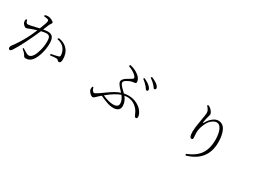

<svg xmlns="http://www.w3.org/2000/svg" viewBox="54 -1900 4391 3066"><g transform="rotate(30 2250.0 -367.5)"><path d="M321.3 -723.6V-746.1Q350.6 -755.9 379.9 -755.9Q410.2 -755.9 450.2 -736.3Q490.2 -716.8 490.2 -700.2Q490.2 -688.5 477.5 -671.9Q464.8 -655.3 460.9 -646.5Q446.3 -611.3 414.1 -533.2Q470.7 -543 501 -543Q558.6 -543 587.4 -507.3Q616.2 -471.7 616.2 -388.7Q616.2 -297.9 589.8 -204.6Q563.5 -111.3 522.5 -56.6Q475.6 6.8 403.3 6.8Q387.7 6.8 378.4 1.5Q369.1 -3.9 365.7 -9.3Q362.3 -14.6 353.5 -31.2Q337.9 -58.6 282.2 -105.5L293 -121.1Q389.6 -57.6 415 -57.6Q462.9 -57.6 497.1 -114.3Q523.4 -155.3 544.9 -235.8Q566.4 -316.4 566.4 -398.4Q566.4 -457 550.3 -481.9Q534.2 -506.8 492.2 -506.8Q458 -506.8 397.5 -492.2Q342.8 -364.3 272.5 -224.1Q202.1 -84 151.4 -8.8Q133.8 17.6 115.2 17.6Q106.4 17.6 97.7 8.8Q88.9 0 88.9 -13.7Q88.9 -35.2 103.5 -55.7Q189.5 -168.9 260.7 -302.7Q293.9 -363.3 340.8 -476.6Q300.8 -465.8 245.1 -445.3Q228.5 -439.5 210.4 -431.2Q192.4 -422.9 182.6 -419.9Q172.9 -417 162.1 -417Q143.6 -417 121.1 -438.5Q98.6 -460 92.8 -482.4Q85.9 -510.7 93.8 -537.1L115.2 -541Q116.2 -538.1 118.7 -529.3Q121.1 -520.5 122.6 -516.6Q124 -512.7 127 -505.9Q129.9 -499 132.8 -495.6Q135.7 -492.2 139.6 -487.8Q143.6 -483.4 148.9 -481.9Q154.3 -480.5 160.2 -480.5Q173.8 -480.5 205.6 -486.8Q237.3 -493.2 286.6 -505.4Q335.9 -517.6 359.4 -522.5Q413.1 -656.2 413.1 -684.6Q413.1 -704.1 397.5 -710.9Q380.9 -718.8 321.3 -723.6ZM686.5 -514.6 700.2 -540Q811.5 -522.5 869.1 -454.1Q926.8 -389.6 926.8 -276.4Q926.8 -208 888.7 -208Q875 -208 862.8 -222.7Q850.6 -237.3 836.9 -239.3Q807.6 -243.2 715.8 -230.5L710.9 -254.9Q806.6 -273.4 844.7 -286.1Q860.4 -291 864.3 -299.3Q868.2 -307.6 866.2 -328.1Q861.3 -387.7 824.2 -438.5Q777.3 -499 686.5 -514.6Z M2190.4 -652.3 2205.1 -670.9Q2275.4 -638.7 2317.4 -600.6Q2355.5 -564.5 2355.5 -538.1Q2355.5 -527.3 2348.1 -521Q2340.8 -514.6 2330.1 -514.6Q2323.2 -514.6 2317.4 -520Q2311.5 -525.4 2300.3 -542.5Q2289.1 -559.6 2283.2 -566.4Q2235.4 -621.1 2190.4 -652.3ZM2072.3 -125Q2072.3 -185.5 2018.6 -254.9Q1920.9 -223.6 1779.3 -107.4Q1898.4 -54.7 1978.5 -54.7Q2072.3 -54.7 2072.3 -125ZM1891.6 -713.9 1905.3 -739.3Q1993.2 -716.8 2038.1 -685.5Q2080.1 -661.1 2106.4 -625Q2132.8 -588.9 2132.8 -550.8Q2132.8 -539.1 2124 -533.7Q2115.2 -528.3 2089.4 -524.9Q2063.5 -521.5 2055.7 -519.5Q2015.6 -509.8 1972.7 -483.9Q1929.7 -458 1929.7 -429.7Q1929.7 -417 1942.4 -397.9Q1955.1 -378.9 1968.8 -364.7Q1982.4 -350.6 2007.8 -326.2Q2033.2 -301.8 2042 -293Q2082 -301.8 2123 -301.8Q2211.9 -301.8 2284.2 -264.2Q2356.4 -226.6 2390.6 -173.8Q2425.8 -121.1 2425.8 -83Q2425.8 -48.8 2399.4 -48.8Q2380.9 -48.8 2359.4 -102.5Q2330.1 -174.8 2266.1 -223.1Q2202.1 -271.5 2118.2 -271.5Q2093.8 -271.5 2066.4 -266.6Q2127 -191.4 2127 -107.4Q2127 -57.6 2093.8 -32.7Q2060.5 -7.8 2006.8 -7.8Q1949.2 -7.8 1887.7 -30.3Q1807.6 -58.6 1754.9 -85.9L1711.9 -49.8Q1701.2 -40 1684.1 -22.5Q1667 -4.9 1657.2 1Q1647.5 6.8 1634.8 6.8Q1612.3 6.8 1579.1 -26.9Q1545.9 -60.5 1545.9 -92.8Q1545.9 -116.2 1549.8 -134.8L1571.3 -135.7Q1577.1 -105.5 1592.8 -83.5Q1608.4 -61.5 1624 -61.5Q1640.6 -61.5 1700.2 -101.6Q1713.9 -111.3 1750 -137.2Q1786.1 -163.1 1801.8 -173.8Q1817.4 -184.6 1848.1 -205.1Q1878.9 -225.6 1898.9 -236.8Q1918.9 -248 1945.8 -260.7Q1972.7 -273.4 1997.1 -281.2Q1989.3 -290 1970.2 -309.6Q1951.2 -329.1 1940.4 -341.8Q1929.7 -354.5 1917 -371.1Q1904.3 -387.7 1897.9 -402.8Q1891.6 -418 1891.6 -431.6Q1891.6 -453.1 1911.1 -475.1Q1930.7 -497.1 1952.1 -510.7Q1973.6 -524.4 2005.4 -542.5Q2037.1 -560.5 2044.9 -565.4Q2057.6 -575.2 2060.1 -583.5Q2062.5 -591.8 2054.7 -605.5Q2019.5 -665 1891.6 -713.9ZM2285.2 -726.6 2298.8 -745.1Q2361.3 -722.7 2412.1 -683.6Q2451.2 -650.4 2451.2 -621.1Q2451.2 -609.4 2443.8 -603Q2436.5 -596.7 2425.8 -596.7Q2418.9 -596.7 2412.6 -603Q2406.2 -609.4 2396.5 -624Q2386.7 -638.7 2377.9 -647.5Q2344.7 -686.5 2285.2 -726.6Z M3343.8 -675.8Q3343.8 -710.9 3332.5 -732.9Q3321.3 -754.9 3288.1 -793L3301.8 -806.6Q3327.1 -797.9 3344.7 -784.2Q3369.1 -765.6 3386.7 -738.3Q3404.3 -710.9 3404.3 -695.3Q3404.3 -686.5 3402.3 -678.7Q3400.4 -670.9 3397 -658.7Q3393.6 -646.5 3391.6 -638.7Q3379.9 -601.6 3368.2 -533.2Q3365.2 -517.6 3370.1 -517.1Q3375 -516.6 3383.8 -531.2Q3418 -593.8 3468.3 -633.3Q3518.6 -672.9 3566.4 -672.9Q3653.3 -672.9 3695.8 -588.9Q3738.3 -504.9 3738.3 -369.1Q3738.3 -27.3 3390.6 72.3L3378.9 47.9Q3546.9 -19.5 3612.8 -122.6Q3678.7 -225.6 3678.7 -374Q3678.7 -494.1 3646.5 -564.9Q3614.3 -635.7 3559.6 -635.7Q3522.5 -635.7 3479 -604Q3435.5 -572.3 3410.2 -523.4Q3356.4 -420.9 3356.4 -329.1Q3356.4 -308.6 3359.4 -278.3Q3362.3 -248 3362.3 -234.4Q3362.3 -221.7 3355.5 -213.4Q3348.6 -205.1 3338.9 -205.1Q3318.4 -205.1 3308.6 -225.6Q3294.9 -255.9 3294.9 -315.4Q3294.9 -378.9 3319.3 -518.1Q3343.8 -657.2 3343.8 -675.8Z"/></g></svg>

Font: Bpmf Zihi Serif Light
Style: Light
Weight: 300
Foundry: But Ko
Version: Version 1.320